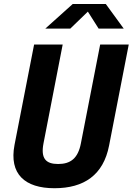

<svg xmlns="http://www.w3.org/2000/svg" viewBox="-20 -960 684 991"><path d="M280 -113.5C216.5 -113.5 189.5 -142 204.5 -220L303.5 -730H156L55 -212.5C26 -61.5 108.5 11.5 261 11.5C414 11.5 513.5 -57 543 -208.5L644.5 -730H497L397.5 -220C382.5 -142 343.5 -113.5 280 -113.5ZM214 -812.5H343L433.5 -900L489 -812.5H618.5L526 -939.5H355.5Z"/></svg>

Font: Monaspace Neon
Style: Bold Italic
Weight: 700
Italic angle: -11°
Designer: Riley Cran & the Lettermatic Team
Foundry: Lettermatic
Version: Version 1.200 (Monaspace Neon)